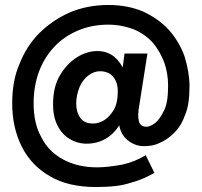

<svg xmlns="http://www.w3.org/2000/svg" viewBox="-20 -735 810 771"><path d="M303 -261Q286 -284 286 -320Q286 -351 300 -387Q314 -417 336 -433Q358 -449 382 -449Q402 -449 419 -440Q435 -430 444 -412Q453 -394 453 -368Q453 -322 437 -294Q420 -266 398 -252Q376 -239 353 -239Q319 -239 303 -261ZM193 -315Q193 -266 211 -231Q229 -195 260 -177Q291 -158 328 -158Q374 -158 411 -182Q448 -206 471 -254Q494 -308 494 -370Q494 -403 480 -448Q466 -484 439 -507Q410 -530 371 -530Q329 -530 289 -505Q248 -479 221 -433Q193 -387 193 -315ZM29 -320Q29 -222 68 -145Q106 -70 181 -27Q254 16 365 16Q454 16 501 0Q552 -13 600 -41L565 -112Q522 -85 471 -74Q410 -63 370 -63Q292 -63 233 -95Q174 -127 146 -184Q115 -239 115 -320Q115 -388 136 -446Q157 -503 197 -546Q236 -588 292 -612Q348 -636 415 -636Q468 -636 520 -616Q565 -596 595 -562Q623 -528 640 -483Q655 -440 655 -390Q655 -323 639 -292Q622 -256 603 -241Q582 -226 569 -226Q556 -226 548 -232Q539 -239 538 -248Q535 -259 535 -270Q535 -283 536 -284Q536 -296 537 -297L572 -520H480L449 -280L459 -268Q454 -233 466 -208Q476 -182 502 -165Q528 -148 557 -148Q595 -148 621 -161Q652 -174 681 -203Q709 -231 725 -278Q741 -317 741 -390Q741 -443 721 -509Q700 -567 659 -614Q618 -659 556 -688Q494 -715 415 -715Q331 -715 260 -685Q190 -654 137 -601Q86 -550 57 -475Q29 -410 29 -320Z"/></svg>

Font: NM-font
Style: Medium
Weight: 500
Designer: ""
Foundry: ""
Version: ""